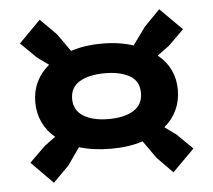

<svg xmlns="http://www.w3.org/2000/svg" viewBox="-45 -702 738 664"><g transform="rotate(-5 324.0 -370.0)"><path d="M41 -163 96 -217 134 -245Q106 -268 91 -300Q76 -332 76 -370Q76 -408 91 -439.5Q106 -471 135 -495L96 -523L41 -577L116 -653L171 -598L215 -536Q239 -544 266 -548Q293 -552 324 -552Q354 -552 381 -548Q408 -544 432 -536L477 -598L531 -653L607 -577L552 -523L512 -494Q571 -446 571 -370Q571 -332 556 -300Q541 -268 513 -245L552 -217L607 -163L531 -87L477 -142L434 -203Q386 -187 324 -187Q262 -187 213 -202L171 -142L116 -87ZM204 -370Q204 -331 236.5 -310.5Q269 -290 324 -290Q379 -290 411 -310Q443 -330 443 -370Q443 -412 410 -430.5Q377 -449 324 -449Q269 -449 236.5 -429.5Q204 -410 204 -370Z"/></g></svg>

Font: Plata Sans Black
Style: Regular
Weight: 900
Designer: Pablo Impallari, Andres Torresi, & Cristiano Sobral
Foundry: Pablo Impallari, Andres Torresi, & Cristiano Sobral
Version: Version 1.00;December 28, 2019;FontCreator 12.0.0.2547 64-bi